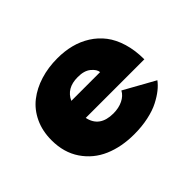

<svg xmlns="http://www.w3.org/2000/svg" viewBox="-109 -715 928 928"><g transform="rotate(-45 355.0 -250.5)"><path d="M619 -95Q605 -76 583.5 -58.8Q562 -41.5 530.2 -25Q498.5 -8.5 453.2 1.2Q408 11 355.5 11Q269 11 201.5 -18Q134 -47 93 -107.2Q52 -167.5 52 -251.5Q52 -314.5 75.5 -364.5Q99 -414.5 140 -446.5Q181 -478.5 235.2 -495.2Q289.5 -512 352.5 -512Q401.5 -512 444.5 -501Q487.5 -490 524.8 -466.5Q562 -443 588.8 -408.2Q615.5 -373.5 630.8 -323Q646 -272.5 646 -211H245.5Q262 -131.5 355.5 -131.5Q392 -131.5 420.2 -145.2Q448.5 -159 461 -183ZM357 -378Q281 -378 254.5 -318.5H451Q449.5 -338.5 425.2 -358.5Q401 -378.5 357 -378Z"/></g></svg>

Font: League Mono ExtraBold
Style: Regular
Weight: 800
Width: 6
Designer: Tyler Finck
Foundry: The League of Moveable Type / Tyler Finck
Version: Version 2.210